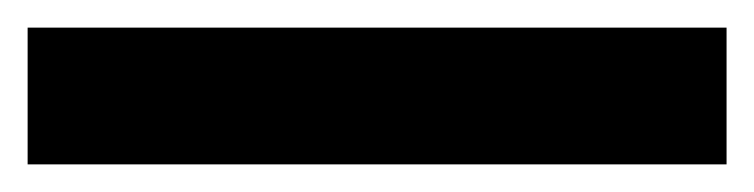

<svg xmlns="http://www.w3.org/2000/svg" viewBox="-23 -879 546 139"><path d="M503 -760H-3V-859H503Z"/></svg>

Font: Noto Sans Cherokee
Style: Regular
Weight: 400
Designer: Monotype Design Team
Foundry: Monotype Imaging Inc.
Version: Version 2.001